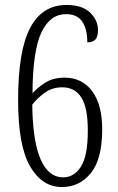

<svg xmlns="http://www.w3.org/2000/svg" viewBox="-20 -744 474 774"><path d="M229 10Q150 10 101.5 -73Q53 -156 53 -340Q53 -541 102 -632.5Q151 -724 248 -724Q311 -724 343 -693.5Q375 -663 375 -622Q375 -595 364 -584Q353 -573 332 -573Q332 -627 311.5 -657Q291 -687 246 -687Q182 -687 147 -613.5Q112 -540 111 -368Q128 -388 160.5 -409.5Q193 -431 240 -431Q311 -431 351.5 -376.5Q392 -322 392 -223Q392 -103 346.5 -46.5Q301 10 229 10ZM234 -29Q279 -29 306.5 -72.5Q334 -116 334 -218Q334 -310 308 -351Q282 -392 231 -392Q189 -392 158 -368.5Q127 -345 110 -322Q112 -173 144 -101Q176 -29 234 -29Z"/></svg>

Font: Noto Serif Sinhala ExtraCondensed Light
Style: Regular
Weight: 300
Width: 2
Designer: Jelle Bosma - Monotype Design Team
Foundry: Monotype Imaging Inc.
Version: Version 2.007; ttfautohint (v1.8.4.7-5d5b)